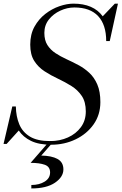

<svg xmlns="http://www.w3.org/2000/svg" viewBox="-48 -780 668 1054"><path d="M227 166.5Q227 135 197.8 124.5Q168.5 114 120 114L224.5 -6H248.5L178.5 74Q236 75 268 92.8Q300 110.5 300 150Q300 191.5 253.8 223Q207.5 254.5 124 254.5V235.5Q167.5 235.5 197.2 217Q227 198.5 227 166.5ZM-11.5 10H-28.5L19.5 -195.5H39Q40 -140.5 57.8 -97.8Q75.5 -55 116.2 -30.2Q157 -5.5 227.5 -5.5Q280.5 -5.5 325 -25.5Q369.5 -45.5 396.2 -82Q423 -118.5 423 -168Q423 -220.5 401 -253.2Q379 -286 344.2 -307.8Q309.5 -329.5 270.5 -347.8Q231.5 -366 196.8 -388.5Q162 -411 140 -445.5Q118 -480 118 -535Q118 -591.5 141.2 -633.5Q164.5 -675.5 201 -703.8Q237.5 -732 278.5 -746Q319.5 -760 355 -760Q465 -760 516 -690.5L582.5 -760H599.5L554.5 -554.5H535Q535 -644 490.8 -691.5Q446.5 -739 360 -739Q321 -739 283 -721.5Q245 -704 220.2 -672.8Q195.5 -641.5 195.5 -599.5Q195.5 -559 212.2 -532.8Q229 -506.5 256.2 -488.5Q283.5 -470.5 316.2 -455.5Q349 -440.5 382 -423Q415 -405.5 442.2 -380.2Q469.5 -355 486.2 -316.2Q503 -277.5 503 -219.5Q503 -150 465.8 -97.2Q428.5 -44.5 367 -15Q305.5 14.5 233 14.5Q165.5 14.5 122.2 -6.5Q79 -27.5 55 -63.5Z"/></svg>

Font: Bodoni* 11pt
Style: Italic
Weight: 400
Italic angle: -13°
Version: Version 2.3